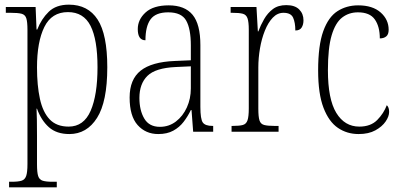

<svg xmlns="http://www.w3.org/2000/svg" viewBox="-20 -566 1724 825"><path d="M19 239V215H30Q58 215 72.5 210.5Q87 206 92.5 190Q98 174 98 139V-438Q98 -472 93 -487.5Q88 -503 72.5 -507Q57 -511 25 -511H5V-536H133L137 -439H140Q158 -485 189.5 -515.5Q221 -546 276 -546Q358 -546 399.5 -482Q441 -418 441 -277Q441 -129 397 -59.5Q353 10 278 10Q223 10 190 -19.5Q157 -49 139 -99H137Q138 -81 138.5 -51Q139 -21 139 18V140Q139 175 144 190.5Q149 206 163.5 210.5Q178 215 205 215H224V239ZM275 -22Q340 -22 369.5 -90Q399 -158 399 -277Q399 -396 369 -455Q339 -514 272 -514Q202 -514 170.5 -450Q139 -386 139 -276Q139 -199 151.5 -141.5Q164 -84 193.5 -53Q223 -22 275 -22Z M660 10Q606 10 571.5 -28.5Q537 -67 537 -147Q537 -225 584.5 -262.5Q632 -300 731 -304L800 -307V-371Q800 -442 780 -477.5Q760 -513 703 -513Q649 -513 627 -483Q605 -453 605 -393Q572 -393 572 -441Q572 -482 605.5 -512.5Q639 -543 705 -543Q774 -543 807.5 -502.5Q841 -462 841 -372V-107Q841 -54 851.5 -39.5Q862 -25 893 -25H896V0H810L803 -93H800Q787 -66 769 -42.5Q751 -19 724.5 -4.5Q698 10 660 10ZM667 -21Q706 -21 736 -44Q766 -67 783 -104.5Q800 -142 800 -186V-281L735 -278Q648 -274 613.5 -240Q579 -206 579 -145Q579 -92 600 -56.5Q621 -21 667 -21Z M975 0V-25H981Q1009 -25 1023.5 -29Q1038 -33 1043.5 -49Q1049 -65 1049 -100V-438Q1049 -472 1043.5 -487.5Q1038 -503 1023 -507Q1008 -511 977 -511H971V-536H1082L1088 -431H1090Q1100 -458 1115 -484Q1130 -510 1152.5 -527Q1175 -544 1210 -544Q1247 -544 1265.5 -525.5Q1284 -507 1284 -479Q1284 -460 1276 -447.5Q1268 -435 1249 -435Q1249 -469 1239.5 -490Q1230 -511 1198 -511Q1172 -511 1152 -490Q1132 -469 1118 -434Q1104 -399 1097 -357.5Q1090 -316 1090 -276V-99Q1090 -64 1095 -48.5Q1100 -33 1115 -29Q1130 -25 1158 -25H1177V0Z M1521 10Q1471 10 1432 -16.5Q1393 -43 1370 -103Q1347 -163 1347 -263Q1347 -371 1369 -432Q1391 -493 1430 -518Q1469 -543 1519 -543Q1581 -543 1615.5 -512.5Q1650 -482 1650 -438Q1650 -418 1639.5 -409.5Q1629 -401 1612 -401Q1612 -452 1590.5 -482.5Q1569 -513 1518 -513Q1479 -513 1450 -490.5Q1421 -468 1405 -414Q1389 -360 1389 -264Q1389 -140 1425 -81Q1461 -22 1524 -22Q1573 -22 1601 -50.5Q1629 -79 1642 -114Q1652 -105 1652 -85Q1652 -66 1637 -44Q1622 -22 1593 -6Q1564 10 1521 10Z"/></svg>

Font: Noto Serif Condensed ExtraLight
Style: Regular
Weight: 200
Width: 3
Designer: Monotype Design Team
Foundry: Monotype Imaging Inc.
Version: Version 2.013; ttfautohint (v1.8.4.7-5d5b)